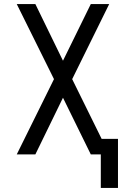

<svg xmlns="http://www.w3.org/2000/svg" viewBox="-20 -755 616 939"><path d="M473 164H557V-76H477L333 -368L514 -735H424L288 -458L153 -735H62L244 -368L62 0H153L288 -277L424 0H473Z"/></svg>

Font: Iosevka SS01 Extended
Style: Regular
Weight: 400
Width: 7
Monospace: yes
Designer: Belleve Invis
Foundry: Belleve Invis
Version: Version 3.4.7; ttfautohint (v1.8.3)